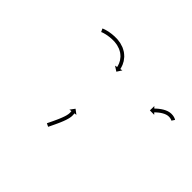

<svg xmlns="http://www.w3.org/2000/svg" viewBox="-123 -816 1016 1016"><g transform="rotate(45 385.0 -307.5)"><path d="M161.6 -587.1C159.7 -586.3 157.9 -585.4 156.1 -584.6L164.6 -566.5C166.2 -567.2 167.8 -568 169.5 -568.7C169.5 -568.7 169.4 -568.7 169.3 -568.6C169.2 -568.6 169.1 -568.6 169.1 -568.6C171.7 -569.5 174.3 -570.4 176.9 -571.3C176.9 -571.3 176.9 -571.3 176.8 -571.3C176.8 -571.3 176.7 -571.2 176.7 -571.2C180.2 -572.3 183.7 -573.2 187.2 -574.1C187.2 -574.1 187.1 -574.1 187.1 -574.1C187 -574.1 187 -574.1 187 -574.1C191.3 -575.1 195.7 -576 200.1 -576.9C200.1 -576.9 200.1 -576.9 200 -576.9C199.9 -576.9 199.9 -576.9 199.9 -576.9C205 -577.7 210.2 -578.5 215.4 -579.1C215.4 -579.1 215.3 -579.1 215.3 -579.1C215.2 -579.1 215.1 -579.1 215.1 -579.1C220.9 -579.7 226.7 -580.1 232.5 -580.4C232.5 -580.4 232.5 -580.4 232.4 -580.4C232.3 -580.4 232.3 -580.4 232.3 -580.4C238.8 -580.6 245.3 -580.6 251.9 -580.3C251.9 -580.3 251.8 -580.3 251.6 -580.3C251.5 -580.3 251.4 -580.3 251.4 -580.3C258.6 -579.6 265.7 -578.6 272.7 -577.3C272.7 -577.3 272.6 -577.3 272.5 -577.3C272.3 -577.3 272.2 -577.4 272.2 -577.4C279.5 -575.6 286.6 -573.3 293.6 -570.7C293.6 -570.7 293.5 -570.8 293.3 -570.8C293.2 -570.9 293 -570.9 293 -570.9C300 -567.8 306.7 -564.2 313.2 -560.1C313.2 -560.1 313 -560.2 312.9 -560.3C312.7 -560.4 312.6 -560.5 312.6 -560.5C318.5 -556.1 324.2 -551.4 329.5 -546.2C329.5 -546.2 329.4 -546.3 329.3 -546.4C329.1 -546.5 329 -546.7 329 -546.7C333.4 -541.6 337.6 -536.4 341.3 -530.8C341.3 -530.8 341.2 -530.9 341.1 -531C341.1 -531.2 341 -531.3 341 -531.3C343.8 -526.5 346.4 -521.6 348.7 -516.5C348.7 -516.5 348.6 -516.6 348.6 -516.8C348.5 -516.9 348.5 -517 348.5 -517C350 -513.1 351.5 -509.2 352.7 -505.3C352.7 -505.3 352.7 -505.3 352.7 -505.4C352.6 -505.5 352.6 -505.5 352.6 -505.5C353.3 -503.1 354 -500.6 354.6 -498C354.6 -498 354.6 -498.1 354.6 -498.1C354.6 -498.1 354.6 -498.2 354.6 -498.2C354.8 -497.3 355 -496.4 355.2 -495.5L342.3 -492.7L369.9 -474.9L387.6 -502.5L374.7 -499.7C374.5 -500.7 374.3 -501.6 374.1 -502.6C374.1 -502.6 374.1 -502.6 374.1 -502.6C374.1 -502.7 374.1 -502.7 374.1 -502.7C373.4 -505.5 372.6 -508.3 371.9 -511C371.9 -511 371.8 -511.1 371.8 -511.2C371.8 -511.3 371.8 -511.3 371.8 -511.3C370.4 -515.7 368.8 -520.1 367.1 -524.4C367.1 -524.4 367 -524.5 367 -524.6C366.9 -524.7 366.9 -524.8 366.9 -524.8C364.3 -530.5 361.4 -536 358.2 -541.4C358.2 -541.4 358.2 -541.5 358.1 -541.7C358 -541.8 357.9 -541.9 357.9 -541.9C353.7 -548.2 349 -554.2 344 -559.9C344 -559.9 343.9 -560 343.8 -560.1C343.7 -560.3 343.5 -560.4 343.5 -560.4C337.6 -566.3 331.1 -571.7 324.4 -576.7C324.4 -576.7 324.2 -576.8 324.1 -576.9C324 -577 323.8 -577.1 323.8 -577.1C316.6 -581.6 309 -585.6 301.3 -589.2C301.3 -589.2 301.1 -589.2 301 -589.3C300.8 -589.3 300.7 -589.4 300.7 -589.4C293 -592.3 285.1 -594.8 277 -596.8C277 -596.8 276.9 -596.8 276.8 -596.8C276.7 -596.9 276.5 -596.9 276.5 -596.9C268.8 -598.4 261 -599.5 253.2 -600.2C253.2 -600.2 253.1 -600.2 253 -600.2C252.9 -600.2 252.8 -600.2 252.8 -600.2C245.8 -600.6 238.7 -600.6 231.7 -600.4C231.7 -600.4 231.7 -600.4 231.6 -600.4C231.5 -600.4 231.5 -600.4 231.5 -600.4C225.3 -600.1 219.2 -599.6 213.1 -599C213.1 -599 213.1 -599 213 -599C212.9 -599 212.9 -599 212.9 -599C207.4 -598.3 202 -597.5 196.5 -596.6C196.5 -596.6 196.5 -596.6 196.4 -596.6C196.4 -596.5 196.3 -596.5 196.3 -596.5C191.7 -595.6 187 -594.7 182.4 -593.6C182.4 -593.6 182.3 -593.6 182.3 -593.5C182.2 -593.5 182.2 -593.5 182.2 -593.5C178.4 -592.5 174.7 -591.5 170.9 -590.4C170.9 -590.4 170.9 -590.4 170.8 -590.3C170.8 -590.3 170.7 -590.3 170.7 -590.3C167.8 -589.3 164.8 -588.3 161.9 -587.2C161.9 -587.2 161.8 -587.2 161.8 -587.1C161.7 -587.1 161.6 -587.1 161.6 -587.1ZM758.3 -498C758.5 -497.9 758.7 -497.8 758.9 -497.6L769.9 -514.3C769.7 -514.5 769.5 -514.6 769.2 -514.8C769.2 -514.8 769.2 -514.8 769.1 -514.8C769.1 -514.9 769 -514.9 769 -514.9C768.2 -515.4 767.3 -515.9 766.5 -516.4C766.5 -516.4 766.4 -516.4 766.3 -516.4C766.3 -516.5 766.2 -516.5 766.2 -516.5C764.7 -517.3 763.1 -518 761.6 -518.6C761.6 -518.6 761.5 -518.7 761.4 -518.7C761.3 -518.8 761.2 -518.8 761.2 -518.8C759 -519.6 756.7 -520.4 754.4 -521C754.4 -521 754.3 -521 754.2 -521.1C754.1 -521.1 754 -521.1 754 -521.1C751.1 -521.8 748.1 -522.4 745.2 -522.8C745.2 -522.8 745 -522.8 744.9 -522.8C744.8 -522.8 744.7 -522.9 744.7 -522.9C741.2 -523.2 737.7 -523.4 734.1 -523.5C734.1 -523.5 734 -523.5 733.9 -523.5C733.7 -523.5 733.6 -523.5 733.6 -523.5C730.1 -523.4 726.6 -523.1 723.1 -522.6C723.1 -522.6 722.9 -522.6 722.8 -522.6C722.7 -522.6 722.6 -522.5 722.6 -522.5C718.8 -521.8 715.1 -520.9 711.4 -519.8C711.4 -519.8 711.3 -519.8 711.2 -519.8C711 -519.7 710.9 -519.7 710.9 -519.7C707.1 -518.4 703.3 -516.9 699.5 -515.2C699.5 -515.2 699.4 -515.2 699.3 -515.1C699.3 -515.1 699.2 -515.1 699.2 -515.1C695.4 -513.2 691.7 -511.3 688.1 -509.2C688.1 -509.2 688 -509.2 687.9 -509.1C687.9 -509.1 687.8 -509 687.8 -509C684.3 -506.9 680.9 -504.7 677.5 -502.4C677.5 -502.4 677.4 -502.3 677.4 -502.3C677.3 -502.3 677.3 -502.2 677.3 -502.2C674.2 -500 671.2 -497.7 668.2 -495.4C668.2 -495.4 668.2 -495.4 668.1 -495.3C668.1 -495.3 668.1 -495.3 668.1 -495.3C665.5 -493.2 663 -491.1 660.5 -489C660.5 -489 660.5 -489 660.5 -489C660.5 -488.9 660.4 -488.9 660.4 -488.9C658.5 -487.2 656.6 -485.5 654.7 -483.8C654.7 -483.8 654.7 -483.8 654.7 -483.7C654.7 -483.7 654.7 -483.7 654.7 -483.7C653.4 -482.6 652.2 -481.4 651 -480.3L651 -480.3L651 -480.3C650.6 -479.8 650.1 -479.4 649.7 -479L640.6 -488.5L640.1 -455.7L672.8 -455.2L663.7 -464.7C664.1 -465.1 664.5 -465.5 664.9 -465.9L664.9 -465.9L664.9 -465.8C666 -466.9 667.2 -468 668.3 -469.1C668.3 -469.1 668.3 -469.1 668.3 -469.1C668.3 -469.1 668.3 -469 668.3 -469C670 -470.7 671.8 -472.3 673.7 -473.9C673.7 -473.9 673.6 -473.9 673.6 -473.9C673.6 -473.9 673.6 -473.8 673.6 -473.8C675.9 -475.9 678.3 -477.8 680.7 -479.8C680.7 -479.8 680.6 -479.7 680.6 -479.7C680.6 -479.7 680.5 -479.7 680.5 -479.7C683.3 -481.8 686.1 -483.9 689 -486C689 -486 688.9 -486 688.9 -485.9C688.8 -485.9 688.8 -485.9 688.8 -485.9C691.9 -488 695 -490 698.2 -492C698.2 -492 698.2 -491.9 698.1 -491.9C698 -491.9 698 -491.8 698 -491.8C701.2 -493.7 704.5 -495.4 707.9 -497.1C707.9 -497.1 707.8 -497 707.7 -497C707.6 -496.9 707.6 -496.9 707.6 -496.9C710.8 -498.3 714.1 -499.6 717.4 -500.8C717.4 -500.8 717.3 -500.7 717.2 -500.7C717.1 -500.7 717 -500.6 717 -500.6C720 -501.5 723.1 -502.3 726.3 -502.9C726.3 -502.9 726.1 -502.9 726 -502.8C725.9 -502.8 725.8 -502.8 725.8 -502.8C728.6 -503.2 731.4 -503.4 734.2 -503.5C734.2 -503.5 734.1 -503.5 734 -503.5C733.8 -503.5 733.7 -503.5 733.7 -503.5C736.7 -503.4 739.7 -503.3 742.6 -503C742.6 -503 742.5 -503 742.4 -503C742.3 -503 742.2 -503 742.2 -503C744.6 -502.7 747 -502.2 749.3 -501.7C749.3 -501.7 749.2 -501.7 749.1 -501.7C749 -501.7 748.9 -501.8 748.9 -501.8C750.7 -501.3 752.4 -500.7 754.2 -500.1C754.2 -500.1 754.1 -500.1 754 -500.1C753.9 -500.2 753.8 -500.2 753.8 -500.2C754.9 -499.7 756 -499.2 757.1 -498.7C757.1 -498.7 757.1 -498.7 757 -498.8C756.9 -498.8 756.9 -498.8 756.9 -498.8C757.4 -498.5 758 -498.2 758.5 -497.9C758.5 -497.9 758.5 -497.9 758.4 -497.9C758.4 -498 758.3 -498 758.3 -498ZM303.7 -24C303.4 -23.4 303.1 -22.8 302.8 -22.2L320.8 -13.4C321 -14 321.3 -14.6 321.6 -15.2C322.4 -16.9 323.3 -18.5 324.1 -20.2C325.3 -22.8 326.6 -25.4 327.9 -28L327.9 -28L327.9 -28C329.5 -31.4 331.1 -34.7 332.7 -38.1L332.7 -38.1L332.7 -38.1C334.6 -42 336.5 -46 338.4 -49.9L338.4 -49.9L338.4 -50C340.4 -54.3 342.4 -58.7 344.4 -63.1C344.4 -63.1 344.4 -63.1 344.5 -63.1C344.5 -63.1 344.5 -63.2 344.5 -63.2C346.6 -67.8 348.6 -72.5 350.6 -77.1C350.6 -77.1 350.6 -77.2 350.6 -77.2C350.7 -77.2 350.7 -77.2 350.7 -77.2C352.7 -82 354.6 -86.7 356.5 -91.5C356.5 -91.5 356.5 -91.5 356.5 -91.6C356.6 -91.6 356.6 -91.6 356.6 -91.6C358.4 -96.3 360.1 -101 361.7 -105.7C361.7 -105.7 361.7 -105.7 361.7 -105.7C361.8 -105.8 361.8 -105.8 361.8 -105.8C363.2 -110.2 364.6 -114.6 365.8 -119.1C365.8 -119.1 365.8 -119.1 365.9 -119.2C365.9 -119.2 365.9 -119.3 365.9 -119.3C366.9 -123.2 367.8 -127.1 368.6 -131C368.6 -131 368.6 -131.1 368.6 -131.2C368.6 -131.3 368.6 -131.4 368.6 -131.4C369.1 -134.6 369.6 -137.8 369.9 -141C369.9 -141 369.9 -141.1 369.9 -141.2C369.9 -141.3 369.9 -141.4 369.9 -141.4C370 -144.1 370 -146.7 370 -149.4C370 -149.4 370 -149.5 370 -149.5C370 -149.6 370 -149.6 370 -149.6C369.9 -151.9 369.8 -154.1 369.6 -156.3C369.6 -156.3 369.6 -156.3 369.6 -156.4C369.6 -156.4 369.6 -156.5 369.6 -156.5C369.4 -157.9 369.3 -159.3 369.1 -160.6C369.1 -160.6 369.1 -160.7 369.1 -160.7C369.1 -160.7 369.1 -160.7 369.1 -160.7C369 -161.2 369 -161.7 368.9 -162.2L381.9 -164L355.7 -183.7L336.1 -157.4L349.1 -159.3C349.2 -158.9 349.2 -158.5 349.3 -158C349.3 -158 349.3 -158 349.3 -158.1C349.3 -158.1 349.3 -158.1 349.3 -158.1C349.4 -156.9 349.6 -155.7 349.7 -154.5C349.7 -154.5 349.7 -154.5 349.7 -154.6C349.7 -154.6 349.7 -154.7 349.7 -154.7C349.8 -152.7 349.9 -150.8 350 -148.8C350 -148.8 350 -148.9 350 -148.9C350 -149 350 -149.1 350 -149.1C350 -146.8 350 -144.6 349.9 -142.4C349.9 -142.4 349.9 -142.5 349.9 -142.6C349.9 -142.7 349.9 -142.8 349.9 -142.8C349.7 -140 349.3 -137.3 348.9 -134.6C348.9 -134.6 348.9 -134.6 348.9 -134.7C348.9 -134.8 348.9 -134.9 348.9 -134.9C348.2 -131.3 347.4 -127.8 346.5 -124.2C346.5 -124.2 346.5 -124.3 346.5 -124.4C346.6 -124.4 346.6 -124.5 346.6 -124.5C345.4 -120.3 344.1 -116.2 342.8 -112.1C342.8 -112.1 342.8 -112.1 342.8 -112.2C342.8 -112.2 342.8 -112.3 342.8 -112.3C341.3 -107.7 339.6 -103.2 337.9 -98.8C337.9 -98.8 337.9 -98.8 337.9 -98.8C337.9 -98.9 337.9 -98.9 337.9 -98.9C336.1 -94.2 334.2 -89.6 332.2 -85C332.2 -85 332.2 -85 332.3 -85C332.3 -85.1 332.3 -85.1 332.3 -85.1C330.3 -80.5 328.3 -75.9 326.2 -71.4C326.2 -71.4 326.2 -71.4 326.2 -71.4C326.2 -71.4 326.2 -71.4 326.2 -71.4C324.3 -67.1 322.3 -62.7 320.2 -58.4L320.3 -58.4L320.3 -58.5C318.4 -54.5 316.6 -50.6 314.7 -46.7L314.7 -46.7L314.7 -46.7C313.1 -43.4 311.5 -40.1 309.9 -36.7L309.9 -36.7L309.9 -36.7C308.6 -34.2 307.4 -31.6 306.1 -29C305.3 -27.3 304.5 -25.7 303.7 -24Z"/></g></svg>

Font: FRB American Cursive Just Arrows Ultra
Style: Bold Italic
Weight: 1000
Italic angle: -25°
Version: Version 2.0;Modular Font Editor K font №1